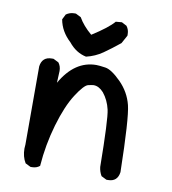

<svg xmlns="http://www.w3.org/2000/svg" viewBox="-71 -654 642 718"><g transform="rotate(10 250.0 -295.0)"><path d="M98 2H92L72 -8Q58 -31 58 -62L59 -77V-374Q64 -411 101 -411H107L127 -401Q137 -388 137 -370L135 -325Q187 -416 269 -416Q280 -416 303.5 -412.5Q327 -409 363 -373Q399 -337 411 -289Q423 -241 427 -37Q422 0 386 0H380L360 -10Q351 -25 349 -43Q347 -224 339 -259Q331 -294 310 -320Q292 -340 272 -340Q267 -340 251.5 -336.5Q236 -333 207 -288Q178 -243 155.5 -166Q133 -89 127 -8Q115 2 98 2ZM225 -440Q186 -448 158 -483Q121 -517 113 -562L123 -582Q137 -592 154 -592H160L180 -582Q197 -552 230 -524Q290 -562 312 -588L335 -590L354 -580Q364 -567 364 -550V-544L347 -513Q315 -487 287 -467.5Q259 -448 225 -440Z"/></g></svg>

Font: Xiaolai Mono SC
Style: Regular
Weight: 400
Monospace: yes
Designer: LXGW / Nozomi Seto
Version: Version 3.113;September 30, 2024